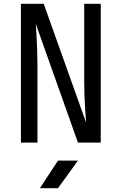

<svg xmlns="http://www.w3.org/2000/svg" viewBox="-20 -750 640 1010"><path d="M90 0V-730H210L433 -105Q431 -130 428.5 -166.5Q426 -203 424.5 -243.5Q423 -284 423 -320V-730H510V0H390L168 -625Q170 -601 172 -564.5Q174 -528 175.5 -487.5Q177 -447 177 -410V0ZM190 240 285 95H390L285 240Z"/></svg>

Font: JetBrainsMono NF
Style: Regular
Weight: 400
Designer: Philipp Nurullin, Konstantin Bulenkov
Foundry: JetBrains
Version: Version 2.251; ttfautohint (v1.8.3);Nerd Fonts 2.2.2